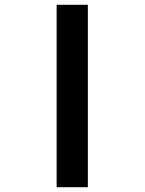

<svg xmlns="http://www.w3.org/2000/svg" viewBox="-20 -780 603 800"><path d="M216 0V-760H346V0Z"/></svg>

Font: Noto Sans Mono SemiCondensed Black
Style: Regular
Weight: 900
Width: 4
Designer: Monotype Design Team
Foundry: Monotype Imaging Inc.
Version: Version 2.014; ttfautohint (v1.8.4.7-5d5b)